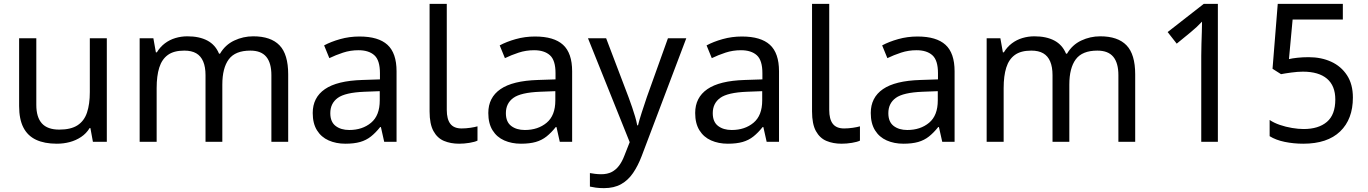

<svg xmlns="http://www.w3.org/2000/svg" viewBox="-20 -734 7080 994"><path d="M533 -536V0H461L448 -71H444Q427 -43 400 -25Q373 -7 341 1.5Q309 10 274 10Q210 10 166.5 -10.5Q123 -31 101 -74Q79 -117 79 -185V-536H168V-191Q168 -127 197 -95Q226 -63 287 -63Q347 -63 381.5 -85.5Q416 -108 430.5 -151.5Q445 -195 445 -257V-536Z M1291 -546Q1382 -546 1427 -499.5Q1472 -453 1472 -349V0H1385V-345Q1385 -408 1358.5 -440Q1332 -472 1276 -472Q1198 -472 1164.5 -427Q1131 -382 1131 -296V0H1044V-345Q1044 -387 1032 -415.5Q1020 -444 996 -458Q972 -472 934 -472Q880 -472 849 -449.5Q818 -427 804.5 -384Q791 -341 791 -278V0H703V-536H774L787 -463H792Q809 -491 833.5 -509.5Q858 -528 888 -537Q918 -546 950 -546Q1012 -546 1053.5 -524Q1095 -502 1114 -456H1119Q1146 -502 1192.5 -524Q1239 -546 1291 -546Z M1841 -545Q1939 -545 1986 -502Q2033 -459 2033 -365V0H1969L1952 -76H1948Q1925 -47 1900.5 -27.5Q1876 -8 1844.5 1Q1813 10 1768 10Q1720 10 1681.5 -7Q1643 -24 1621 -59.5Q1599 -95 1599 -149Q1599 -229 1662 -272.5Q1725 -316 1856 -320L1947 -323V-355Q1947 -422 1918 -448Q1889 -474 1836 -474Q1794 -474 1756 -461.5Q1718 -449 1685 -433L1658 -499Q1693 -518 1741 -531.5Q1789 -545 1841 -545ZM1867 -259Q1767 -255 1728.5 -227Q1690 -199 1690 -148Q1690 -103 1717.5 -82Q1745 -61 1788 -61Q1856 -61 1901 -98.5Q1946 -136 1946 -214V-262Z M2357 10Q2313 10 2278.5 -4.5Q2244 -19 2224 -55.5Q2204 -92 2204 -157V-714H2293V-165Q2293 -117 2311.5 -93Q2330 -69 2370 -69Q2392 -69 2415.5 -72.5Q2439 -76 2452 -80V-6Q2438 1 2410.5 5.5Q2383 10 2357 10Z M2750 -545Q2848 -545 2895 -502Q2942 -459 2942 -365V0H2878L2861 -76H2857Q2834 -47 2809.5 -27.5Q2785 -8 2753.5 1Q2722 10 2677 10Q2629 10 2590.5 -7Q2552 -24 2530 -59.5Q2508 -95 2508 -149Q2508 -229 2571 -272.5Q2634 -316 2765 -320L2856 -323V-355Q2856 -422 2827 -448Q2798 -474 2745 -474Q2703 -474 2665 -461.5Q2627 -449 2594 -433L2567 -499Q2602 -518 2650 -531.5Q2698 -545 2750 -545ZM2776 -259Q2676 -255 2637.5 -227Q2599 -199 2599 -148Q2599 -103 2626.5 -82Q2654 -61 2697 -61Q2765 -61 2810 -98.5Q2855 -136 2855 -214V-262Z M3024 -536H3118L3234 -231Q3244 -204 3252.5 -179Q3261 -154 3268 -130.5Q3275 -107 3279 -85H3283Q3289 -110 3302 -150.5Q3315 -191 3329 -232L3438 -536H3533L3302 74Q3283 124 3257.5 161.5Q3232 199 3195.5 219.5Q3159 240 3107 240Q3083 240 3065 237.5Q3047 235 3034 232V162Q3045 164 3060.5 166Q3076 168 3093 168Q3124 168 3146.5 156.5Q3169 145 3185 123.5Q3201 102 3212 73L3240 2Z M3821 -545Q3919 -545 3966 -502Q4013 -459 4013 -365V0H3949L3932 -76H3928Q3905 -47 3880.5 -27.5Q3856 -8 3824.5 1Q3793 10 3748 10Q3700 10 3661.5 -7Q3623 -24 3601 -59.5Q3579 -95 3579 -149Q3579 -229 3642 -272.5Q3705 -316 3836 -320L3927 -323V-355Q3927 -422 3898 -448Q3869 -474 3816 -474Q3774 -474 3736 -461.5Q3698 -449 3665 -433L3638 -499Q3673 -518 3721 -531.5Q3769 -545 3821 -545ZM3847 -259Q3747 -255 3708.5 -227Q3670 -199 3670 -148Q3670 -103 3697.5 -82Q3725 -61 3768 -61Q3836 -61 3881 -98.5Q3926 -136 3926 -214V-262Z M4337 10Q4293 10 4258.5 -4.5Q4224 -19 4204 -55.5Q4184 -92 4184 -157V-714H4273V-165Q4273 -117 4291.5 -93Q4310 -69 4350 -69Q4372 -69 4395.5 -72.5Q4419 -76 4432 -80V-6Q4418 1 4390.5 5.5Q4363 10 4337 10Z M4730 -545Q4828 -545 4875 -502Q4922 -459 4922 -365V0H4858L4841 -76H4837Q4814 -47 4789.5 -27.5Q4765 -8 4733.5 1Q4702 10 4657 10Q4609 10 4570.5 -7Q4532 -24 4510 -59.5Q4488 -95 4488 -149Q4488 -229 4551 -272.5Q4614 -316 4745 -320L4836 -323V-355Q4836 -422 4807 -448Q4778 -474 4725 -474Q4683 -474 4645 -461.5Q4607 -449 4574 -433L4547 -499Q4582 -518 4630 -531.5Q4678 -545 4730 -545ZM4756 -259Q4656 -255 4617.5 -227Q4579 -199 4579 -148Q4579 -103 4606.5 -82Q4634 -61 4677 -61Q4745 -61 4790 -98.5Q4835 -136 4835 -214V-262Z M5676 -546Q5767 -546 5812 -499.5Q5857 -453 5857 -349V0H5770V-345Q5770 -408 5743.5 -440Q5717 -472 5661 -472Q5583 -472 5549.5 -427Q5516 -382 5516 -296V0H5429V-345Q5429 -387 5417 -415.5Q5405 -444 5381 -458Q5357 -472 5319 -472Q5265 -472 5234 -449.5Q5203 -427 5189.5 -384Q5176 -341 5176 -278V0H5088V-536H5159L5172 -463H5177Q5194 -491 5218.5 -509.5Q5243 -528 5273 -537Q5303 -546 5335 -546Q5397 -546 5438.5 -524Q5480 -502 5499 -456H5504Q5531 -502 5577.5 -524Q5624 -546 5676 -546Z M6199 0V-446Q6199 -474 6200 -506.5Q6201 -539 6202 -569.5Q6203 -600 6203 -622Q6187 -605 6175.5 -594.5Q6164 -584 6144 -567L6072 -508L6025 -568L6212 -714H6285V0Z M6727 10Q6677 10 6631 0.5Q6585 -9 6553 -29V-113Q6575 -98 6605.5 -87.5Q6636 -77 6669 -71.5Q6702 -66 6729 -66Q6806 -66 6849.5 -103Q6893 -140 6893 -219Q6893 -290 6850 -326.5Q6807 -363 6725 -363Q6699 -363 6665.5 -358.5Q6632 -354 6612 -350L6568 -378L6595 -714H6932V-633H6672L6653 -428Q6669 -432 6696.5 -435Q6724 -438 6755 -438Q6820 -438 6871.5 -414.5Q6923 -391 6953.5 -344.5Q6984 -298 6984 -229Q6984 -117 6918 -53.5Q6852 10 6727 10Z"/></svg>

Font: umalayalam15
Style: Book
Weight: 400
Designer: Jelle Bosma - Monotype Design Team
Foundry: Monotype Imaging Inc.
Version: Version 2.003